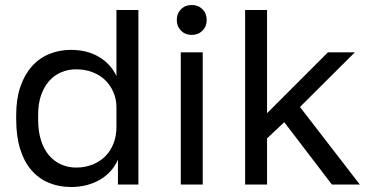

<svg xmlns="http://www.w3.org/2000/svg" viewBox="-20 -740 1488 770"><path d="M265 10Q299 10 329 2Q359 -6 383 -20.5Q407 -35 425 -55.5Q443 -76 453 -100V0H535V-700H447V-435Q424 -484 376.5 -512Q329 -540 265 -540Q217 -540 176.5 -523Q136 -506 107 -473Q78 -440 61.5 -391.5Q45 -343 45 -280V-260Q45 -193 61 -142Q77 -91 106 -57.5Q135 -24 175.5 -7Q216 10 265 10ZM285 -68Q253 -68 225 -80.5Q197 -93 176.5 -117Q156 -141 144.5 -177Q133 -213 133 -260V-280Q133 -324 144.5 -357.5Q156 -391 176.5 -414.5Q197 -438 225 -450Q253 -462 285 -462Q321 -462 351 -450.5Q381 -439 402 -418.5Q423 -398 435 -370Q447 -342 447 -310V-230Q447 -194 435 -164Q423 -134 402 -113Q381 -92 351 -80Q321 -68 285 -68Z M705 0H793V-530H705ZM749 -600Q775 -600 792 -617Q809 -634 809 -660Q809 -686 792 -703Q775 -720 749 -720Q723 -720 706 -703Q689 -686 689 -660Q689 -634 706 -617Q723 -600 749 -600Z M963 0H1051V-185L1120 -250L1311 0H1423L1183 -311L1403 -530H1295L1051 -286V-700H963Z"/></svg>

Font: Golos Text VF
Style: Regular
Weight: 400
Designer: A.Korolkova, Vitaly Kuzmin
Foundry: ParaType Ltd
Version: Version 2.005